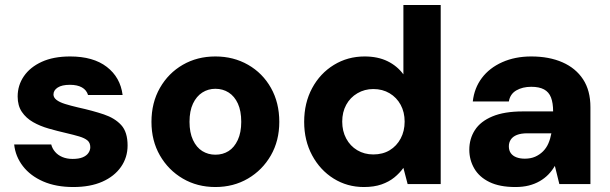

<svg xmlns="http://www.w3.org/2000/svg" viewBox="-20 -740 2453 772"><path d="M275 12Q205 12 153.5 -10.5Q102 -33 72 -72Q42 -111 37 -159H186Q190 -143 201.5 -129.5Q213 -116 231 -108.5Q249 -101 272 -101Q297 -101 312.5 -107.5Q328 -114 335.5 -125Q343 -136 343 -148Q343 -166 331.5 -175.5Q320 -185 298 -191.5Q276 -198 246 -205Q211 -213 176 -223Q141 -233 113 -249Q85 -265 68 -290Q51 -315 51 -352Q51 -397 76 -433.5Q101 -470 148 -491.5Q195 -513 262 -513Q355 -513 409.5 -471Q464 -429 473 -358H334Q328 -378 309.5 -388.5Q291 -399 261 -399Q229 -399 212 -388Q195 -377 195 -360Q195 -348 207 -338.5Q219 -329 241.5 -322Q264 -315 294 -308Q353 -295 397.5 -280Q442 -265 467.5 -237Q493 -209 493 -155Q493 -107 466.5 -69Q440 -31 391.5 -9.5Q343 12 275 12Z M846 12Q773 12 715 -22Q657 -56 623 -115Q589 -174 589 -250Q589 -327 623 -386.5Q657 -446 715 -479.5Q773 -513 846 -513Q919 -513 977.5 -479.5Q1036 -446 1069.5 -386.5Q1103 -327 1103 -250Q1103 -174 1069 -115Q1035 -56 977 -22Q919 12 846 12ZM846 -118Q876 -118 899 -132.5Q922 -147 936 -177Q950 -207 950 -250Q950 -294 936.5 -323.5Q923 -353 899.5 -368Q876 -383 846 -383Q817 -383 793.5 -368Q770 -353 756 -323.5Q742 -294 742 -250Q742 -207 756 -177Q770 -147 793.5 -132.5Q817 -118 846 -118Z M1443 12Q1376 12 1321.5 -22Q1267 -56 1235 -115.5Q1203 -175 1203 -250Q1203 -326 1235 -385.5Q1267 -445 1322.5 -479Q1378 -513 1446 -513Q1499 -513 1538 -494Q1577 -475 1602 -441V-720H1752V0H1619L1602 -65Q1587 -44 1565.5 -26.5Q1544 -9 1514 1.5Q1484 12 1443 12ZM1481 -119Q1519 -119 1547 -136Q1575 -153 1591 -183Q1607 -213 1607 -251Q1607 -289 1591 -318.5Q1575 -348 1546.5 -365Q1518 -382 1481 -382Q1446 -382 1417 -365Q1388 -348 1372 -318.5Q1356 -289 1356 -251Q1356 -213 1372 -183Q1388 -153 1416.5 -136Q1445 -119 1481 -119Z M2052 12Q1989 12 1948 -8Q1907 -28 1887 -62.5Q1867 -97 1867 -138Q1867 -182 1889.5 -217Q1912 -252 1960 -272Q2008 -292 2082 -292H2204Q2204 -326 2195.5 -348Q2187 -370 2167.5 -380.5Q2148 -391 2116 -391Q2081 -391 2056 -376.5Q2031 -362 2026 -332H1881Q1887 -386 1917.5 -426.5Q1948 -467 1999.5 -490Q2051 -513 2116 -513Q2188 -513 2241.5 -489.5Q2295 -466 2324.5 -421Q2354 -376 2354 -309V0H2229L2211 -73Q2200 -54 2185 -38.5Q2170 -23 2150 -11.5Q2130 0 2106 6Q2082 12 2052 12ZM2090 -102Q2114 -102 2132 -110Q2150 -118 2163.5 -131.5Q2177 -145 2185 -163.5Q2193 -182 2197 -204H2100Q2075 -204 2058.5 -197.5Q2042 -191 2034 -179Q2026 -167 2026 -152Q2026 -135 2034 -124Q2042 -113 2056.5 -107.5Q2071 -102 2090 -102Z"/></svg>

Font: DM Sans 18pt Black
Style: Regular
Weight: 900
Designer: Colophon Foundry, Jonny Pinhorn
Foundry: Colophon Foundry
Version: Version 4.004;gftools[0.9.30]